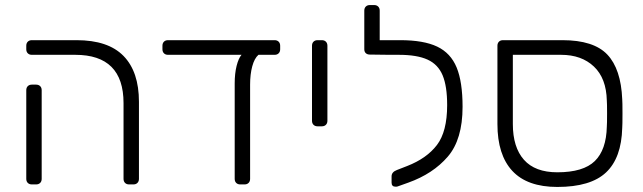

<svg xmlns="http://www.w3.org/2000/svg" viewBox="-20 -730 2544 760"><path d="M469 -22V-322Q469 -513 278 -513H106Q96 -513 90 -519Q84 -525 84 -535V-549Q84 -559 90 -565Q96 -571 106 -571H283Q408 -571 469 -508.5Q530 -446 530 -327V-22Q530 -12 524 -6Q518 0 508 0H491Q481 0 475 -6Q469 -12 469 -22ZM84 -22V-373Q84 -383 90 -389Q96 -395 106 -395H123Q133 -395 139 -389Q145 -383 145 -373V-22Q145 -12 139 -6Q133 0 123 0H106Q96 0 90 -6Q84 -12 84 -22Z M1089 -549V-535Q1089 -525 1083 -519Q1077 -513 1067 -513H1003Q987 -499 978.5 -467.5Q970 -436 970 -395V-22Q970 -12 964 -6Q958 0 948 0H931Q921 0 915 -6Q909 -12 909 -22V-400Q909 -439 916.5 -469Q924 -499 936 -513H645Q635 -513 629 -519Q623 -525 623 -535V-549Q623 -559 629 -565Q635 -571 645 -571H1067Q1077 -571 1083 -565Q1089 -559 1089 -549Z M1215 -252V-549Q1215 -559 1221 -565Q1227 -571 1237 -571H1254Q1264 -571 1270 -565Q1276 -559 1276 -549V-252Q1276 -242 1270 -236Q1264 -230 1254 -230H1237Q1227 -230 1221 -236Q1215 -242 1215 -252Z M1811 -307Q1811 -178 1752.5 -110Q1694 -42 1596 -7L1554 8Q1551 9 1546 9Q1530 9 1530 -7V-32Q1530 -49 1551 -57L1592 -73Q1669 -103 1709.5 -156Q1750 -209 1750 -314Q1750 -389 1732 -432Q1714 -475 1672.5 -494Q1631 -513 1559 -513H1525H1522L1444 -514Q1434 -514 1428 -519.5Q1422 -525 1422 -535V-688Q1422 -698 1428 -704Q1434 -710 1444 -710H1461Q1471 -710 1477 -704Q1483 -698 1483 -688V-571H1545H1564Q1657 -571 1710.5 -545.5Q1764 -520 1787.5 -463Q1811 -406 1811 -307Z M1949 -239V-549Q1949 -559 1955 -565Q1961 -571 1971 -571H2206Q2330 -571 2384 -514Q2438 -457 2443 -337Q2444 -327 2444 -281Q2444 -234 2443 -224Q2440 -105 2379 -47.5Q2318 10 2186 10Q2067 10 2008 -53.5Q1949 -117 1949 -239ZM2382 -229Q2383 -239 2383 -281Q2383 -322 2382 -332Q2380 -420 2331 -466.5Q2282 -513 2201 -513H2010V-239Q2010 -147 2054 -97.5Q2098 -48 2186 -48Q2289 -48 2334.5 -92.5Q2380 -137 2382 -229Z"/></svg>

Font: Rubik
Style: Regular
Weight: 300
Designer: Hubert & Fischer
Foundry: Hubert & Fischer
Version: Version 1.100